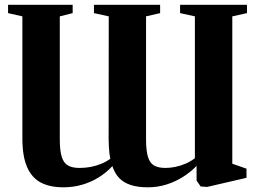

<svg xmlns="http://www.w3.org/2000/svg" viewBox="-20 -763 1074 798"><path d="M1006.5 -743V-708.5L945.5 -695V-82.5L1004.5 -62V-24L840.5 14L814 12L797 -12.5V-73.5Q772.5 -48 740.5 -27.8Q708.5 -7.5 671.5 4Q634.5 15.5 594.5 15.5Q552 15.5 522.2 5.5Q492.5 -4.5 474.5 -24Q456.5 -43.5 447 -72.5Q422 -45.5 389.8 -25.5Q357.5 -5.5 320.5 5Q283.5 15.5 243 15.5Q187.5 15.5 149.8 -4.2Q112 -24 92.5 -68.8Q73 -113.5 73 -188V-695L13.5 -708.5V-743H282V-708.5L228.5 -695V-185Q228.5 -137.5 236.5 -111.5Q244.5 -85.5 262.5 -75.2Q280.5 -65 310.5 -65Q334 -65 356.8 -69.2Q379.5 -73.5 400.2 -82Q421 -90.5 438.5 -103Q436.5 -112 435 -124.2Q433.5 -136.5 432.5 -152Q431.5 -167.5 431.5 -186L432 -695L370.5 -708.5V-743H645.5V-708.5L587 -695V-184Q587 -137.5 594.8 -111.5Q602.5 -85.5 620.2 -75.2Q638 -65 668 -65Q687.5 -65 709.2 -69.5Q731 -74 751.8 -83Q772.5 -92 790 -105.5V-695L728.5 -708.5V-743Z"/></svg>

Font: Merriweather 96pt
Style: Bold
Weight: 700
Version: Version 2.100